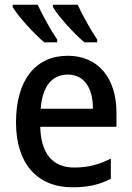

<svg xmlns="http://www.w3.org/2000/svg" viewBox="-20 -786 560 816"><path d="M310 -766H205V-756C225 -720 295 -642 339 -606H393V-618C365 -659 329 -725 310 -766ZM140 -766H34V-756C55 -719 125 -642 168 -606H223V-618C194 -660 162 -720 140 -766ZM268 -549C132 -549 48 -447 48 -266C48 -92 137 10 288 10C354 10 402 -1 451 -26V-112C399 -86 354 -74 295 -74C204 -74 154 -133 151 -247H475V-307C475 -452 399 -549 268 -549ZM268 -469C341 -469 375 -408 375 -324H153C160 -419 201 -469 268 -469Z"/></svg>

Font: Noto Sans SemiCondensed Medium
Style: Regular
Weight: 500
Width: 4
Designer: Monotype Design Team
Foundry: Monotype Imaging Inc.
Version: Version 2.013